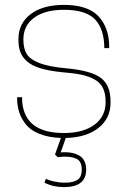

<svg xmlns="http://www.w3.org/2000/svg" viewBox="-20 -556 520 782"><path d="M161.1 188 167 171.9Q179.2 178.7 200.7 183.3Q222.2 188 240.2 188Q256.8 188 268.1 186.3Q279.3 184.6 290.5 179.4Q301.8 174.3 307.4 163.1Q313 151.9 313 134.8Q313 117.7 307.4 106.4Q301.8 95.2 290.5 90.3Q279.3 85.4 268.1 83.7Q256.8 82 240.2 82L214.8 84L204.1 73.2L228 5.9Q177.7 3.9 141.4 -10.5Q105 -24.9 85.9 -48.6Q66.9 -72.3 58.3 -98.6Q49.8 -125 49.8 -155.8V-160.2H69.8Q69.8 -14.2 240.2 -14.2Q318.8 -14.2 364.5 -47.9Q410.2 -81.5 410.2 -140.1Q410.2 -174.3 399.7 -196.5Q389.2 -218.8 365.2 -232.2Q341.3 -245.6 310.3 -252Q279.3 -258.3 230 -262.2Q178.2 -267.6 143.6 -278.3Q108.9 -289.1 89.8 -306.2Q70.8 -323.2 63 -343.8Q55.2 -364.3 55.2 -392.1V-397.9Q55.2 -460.4 104.7 -498.3Q154.3 -536.1 240.2 -536.1Q337.9 -536.1 381.3 -489.5Q424.8 -442.9 424.8 -363.8V-359.9H404.8Q404.8 -436.5 367.7 -476.3Q330.6 -516.1 240.2 -516.1Q163.6 -516.1 119.4 -484.1Q75.2 -452.1 75.2 -395Q75.2 -357.9 89.1 -335.7Q103 -313.5 141.4 -298.8Q179.7 -284.2 250 -277.8Q350.6 -268.6 390.4 -239Q430.2 -209.5 430.2 -143.1V-137.2Q430.2 -74.2 381.3 -35.2Q332.5 3.9 248 5.9L227.1 64.9Q231.9 64 245.1 64Q261.7 64 275.6 67.1Q289.6 70.3 302.7 77.6Q315.9 85 323.5 99.6Q331.1 114.3 331.1 134.8Q331.1 206.1 240.2 206.1Q196.3 206.1 161.1 188Z"/></svg>

Font: Cooper Hewitt
Style: Thin
Weight: 701
Designer: Village Type and Design LLC
Foundry: Cooper Hewitt Smithsonian Design Museum
Version: 1.000